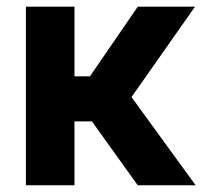

<svg xmlns="http://www.w3.org/2000/svg" viewBox="-20 -550 602 570"><path d="M56.9 -530.3H201.1V-323.4H247L389.1 -530.3H559L370.4 -261.8L560.8 0H388.9L253 -189.5H201.1V0H56.9Z"/></svg>

Font: Pretendard GOV Variable
Style: Regular
Weight: 400
Designer: Base glyphs from Inter by Rasmus Andersson; Hangul glyphs from Noto Sans CJK(Source Han Sans) by Jang Soo-young and Kang
Foundry: Kil Hyung-jin
Version: Version 1.307;Glyphs 3.2 (3192)